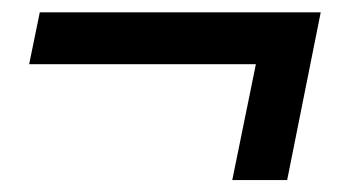

<svg xmlns="http://www.w3.org/2000/svg" viewBox="-20 -369 582 318"><path d="M364.7 -70.8 403.8 -262.7H28.3L45.9 -348.6H511.2L455.6 -70.8Z"/></svg>

Font: Reddit Sans Medium
Style: Italic
Weight: 500
Italic angle: -11.25°
Designer: Stephen Hutchings
Version: Version 1.013